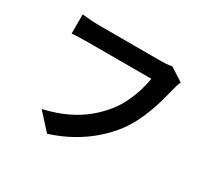

<svg xmlns="http://www.w3.org/2000/svg" viewBox="-154 -954 1308 1225"><g transform="rotate(30 500.0 -342.0)"><path d="M889.2 -665.6Q882.3 -651.5 876.9 -632.1Q871.5 -612.7 867.1 -596.3Q858.6 -559.8 845.8 -514.1Q833.1 -468.4 814.9 -419.2Q796.7 -370.1 772.3 -322Q747.9 -273.9 716.8 -231.9Q671.6 -172.6 611.9 -120.3Q552.3 -68 478.1 -26.4Q403.9 15.2 314.6 44.2L205.7 -75.5Q305.4 -99.1 377.8 -134.3Q450.3 -169.6 504 -214.5Q557.7 -259.4 597.6 -310Q630.9 -352 654.6 -401.2Q678.2 -450.4 693.6 -500Q708.9 -549.5 715.1 -592.4Q700.3 -592.4 665.5 -592.4Q630.7 -592.4 584.5 -592.4Q538.2 -592.4 487.6 -592.4Q437.1 -592.4 389.9 -592.4Q342.7 -592.4 305.3 -592.4Q267.9 -592.4 249.4 -592.4Q215 -592.4 182.6 -591.1Q150.1 -589.8 130.4 -588.1V-729.4Q145.7 -727.6 167.1 -725.7Q188.4 -723.8 211 -722.5Q233.6 -721.2 249.6 -721.2Q265.4 -721.2 295.3 -721.2Q325.3 -721.2 364 -721.2Q402.7 -721.2 445.3 -721.2Q488 -721.2 530.2 -721.2Q572.4 -721.2 609.4 -721.2Q646.5 -721.2 673.6 -721.2Q700.7 -721.2 712.4 -721.2Q727.4 -721.2 749.1 -722.5Q770.8 -723.8 790.5 -728.9Z"/></g></svg>

Font: Shanggu Sans SC VF
Style: Regular
Weight: 250
Designer: GuiWonder
Version: Version 1.021